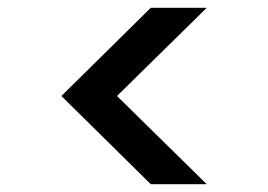

<svg xmlns="http://www.w3.org/2000/svg" viewBox="-20 -608 690 494"><path d="M512 -134H368L138 -361L368 -588H512L281 -361Z"/></svg>

Font: Parkinsans Medium
Style: Regular
Weight: 500
Designer: Red Stone, Indian Type Foundry
Foundry: Indian Type Foundry
Version: Version 1.000